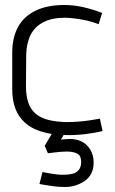

<svg xmlns="http://www.w3.org/2000/svg" viewBox="-20 -530 461 769"><path d="M250 -15H200L159 54L172 84Q186 82 199 80.5Q212 79 224 78Q236 77 247 77Q273 77 289 85Q305 93 305 119Q305 139 295.5 150.5Q286 162 270 166Q254 170 234 170Q221 170 207 168.5Q193 167 179 164.5Q165 162 150 159L138 207Q139 207 155 210Q171 213 194 216Q217 219 240 219Q284 219 319.5 194.5Q355 170 355 121Q355 79 327.5 51.5Q300 24 250 27Q243 28 236.5 28Q230 28 224 29ZM375 -433 389 -478Q354 -492 315 -501Q276 -510 238 -510Q169 -510 122 -487Q75 -464 52 -421.5Q29 -379 29 -319V-174Q29 -108 55.5 -67.5Q82 -27 130 -8.5Q178 10 243 11Q280 12 318.5 7.5Q357 3 391 -5L380 -55Q381 -55 370 -53Q359 -51 339.5 -48Q320 -45 295.5 -43Q271 -41 245 -41Q205 -42 174.5 -49.5Q144 -57 123.5 -74Q103 -91 93.5 -118.5Q84 -146 84 -186L85 -311Q86 -357 102.5 -390Q119 -423 153.5 -441Q188 -459 241 -459Q273 -458 309 -451.5Q345 -445 375 -433Z"/></svg>

Font: AdventPro_ExpandedRegular
Style: ExpandedRegular
Weight: 400
Width: 7
Designer: VivaRado, Andreas Kalpakidis
Foundry: VivaRado, Andreas Kalpakidis
Version: Version 3.000